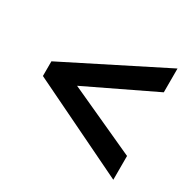

<svg xmlns="http://www.w3.org/2000/svg" viewBox="-114 -781 717 713"><g transform="rotate(30 245.0 -424.5)"><path d="M454 -186 35 -389V-452L454 -663V-561L163 -421L454 -288Z"/></g></svg>

Font: Noto Sans Telugu UI Condensed SemiBold
Style: Regular
Weight: 600
Width: 3
Designer: Jelle Bosma - Monotype Design Team
Foundry: Monotype Imaging Inc.
Version: Version 2.005